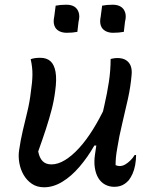

<svg xmlns="http://www.w3.org/2000/svg" viewBox="-20 -783 640 814"><path d="M110 -532Q118 -535 128 -536.5Q138 -538 150 -538Q178 -538 194 -523.5Q210 -509 215.5 -478Q221 -447 214 -397Q209 -357 199 -318.5Q189 -280 175 -237Q161 -194 142 -141Q147 -114 160.5 -100Q174 -86 198 -86Q226 -86 256 -104.5Q286 -123 316 -156Q346 -189 374 -234Q402 -279 427 -332L402 -166H380Q352 -117 317.5 -76.5Q283 -36 244.5 -12.5Q206 11 167 11Q137 11 115.5 -3.5Q94 -18 80.5 -41Q67 -64 62 -92Q57 -120 61 -146Q67 -188 76.5 -228.5Q86 -269 96 -310Q106 -351 111 -395Q117 -434 117.5 -466Q118 -498 110 -532ZM449 -533Q454 -534 458.5 -535Q463 -536 468 -536.5Q473 -537 477 -537Q501 -537 515 -527.5Q529 -518 534.5 -502.5Q540 -487 538 -466Q534 -417 522.5 -364.5Q511 -312 498 -258.5Q485 -205 477 -154Q473 -132 471.5 -115.5Q470 -99 470 -83Q474 -81 478.5 -80Q483 -79 487 -79Q499 -79 510.5 -85.5Q522 -92 533 -103Q544 -114 551 -126H557Q557 -115 556 -105Q555 -95 553 -83Q549 -62 542 -46.5Q535 -31 526 -19Q518 -10 508.5 -3.5Q499 3 488 6Q477 9 465 9Q443 9 425.5 -0.5Q408 -10 397 -28Q386 -46 382 -72Q378 -98 383 -130Q390 -184 400.5 -235.5Q411 -287 422.5 -336.5Q434 -386 441.5 -435Q449 -484 449 -533ZM216 -759Q226 -761 237 -762Q248 -763 261 -763Q282 -763 295 -755Q308 -747 313.5 -730.5Q319 -714 313 -691L308 -648Q298 -646 286.5 -645Q275 -644 263 -644Q244 -644 230 -651.5Q216 -659 210.5 -674.5Q205 -690 210 -713ZM413 -759Q423 -761 434 -762Q445 -763 458 -763Q478 -763 491.5 -755Q505 -747 510.5 -730.5Q516 -714 510 -691L505 -648Q495 -646 483 -645Q471 -644 459 -644Q441 -644 427 -651.5Q413 -659 407.5 -674.5Q402 -690 407 -713Z"/></svg>

Font: Rec Mono Duotone
Style: Italic
Weight: 400
Italic angle: -10°
Monospace: yes
Version: Version 1.085; ttfautohint (v1.8.4.7-5d5b)